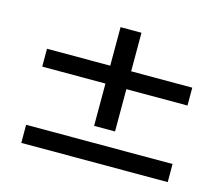

<svg xmlns="http://www.w3.org/2000/svg" viewBox="-85 -687 920 789"><g transform="rotate(15 375.0 -292.5)"><path d="M336 -155V-335H67V-411H336V-575H425V-411H685V-335H425V-155ZM65 -10V-87H688V-10Z"/></g></svg>

Font: Inconsolata ExtraExpanded Medium
Style: Regular
Weight: 500
Width: 8
Monospace: yes
Designer: Raph Levien, Cyreal, Brenton Simpson
Foundry: Raph Levien, Cyreal, Google
Version: Version 3.001; ttfautohint (v1.8.2.53-6de2)